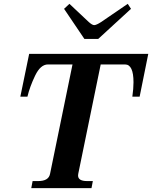

<svg xmlns="http://www.w3.org/2000/svg" viewBox="-20 -981 793 1001"><path d="M314 -935 342 -961 443 -866Q461 -850 471 -850Q482 -850 507 -866L646 -961L663 -935L492 -778H420ZM150 -37H179Q234 -37 241 -75L358 -645H230Q191 -645 163 -586.5Q135 -528 123 -477H86L132 -700H753L708 -477H670Q676 -519 676 -552Q676 -645 632 -645H505L388 -75Q387 -72 387 -66Q387 -37 434 -37H464L457 0H143Z"/></svg>

Font: Taviraj SemiBold
Style: Italic
Weight: 600
Italic angle: -12°
Designer: Katatrad Team
Foundry: CadsonDemak
Version: Version 1.001